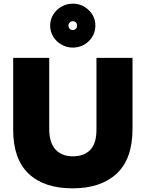

<svg xmlns="http://www.w3.org/2000/svg" viewBox="-20 -1016 798 1049"><path d="M376 13Q531 13 617.5 -67.5Q704 -148 704 -312V-700H507V-306Q507 -233 473.5 -197.5Q440 -162 378 -162Q317 -162 283 -199.5Q249 -237 249 -311V-700H52V-307Q52 -147 136.5 -67Q221 13 376 13ZM501 -877Q501 -926 464.5 -961Q428 -996 377 -996Q345 -996 316.5 -980Q288 -964 271 -936.5Q254 -909 254 -876Q254 -843 271 -815.5Q288 -788 316.5 -772Q345 -756 377 -756Q429 -756 465 -791Q501 -826 501 -877ZM401 -876Q401 -865 394.5 -858.5Q388 -852 377 -852Q367 -852 360.5 -859Q354 -866 354 -877Q354 -886 360.5 -893Q367 -900 377 -900Q388 -900 394.5 -893.5Q401 -887 401 -876Z"/></svg>

Font: Geom Black
Style: Bold
Weight: 900
Version: Version 1.102